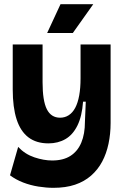

<svg xmlns="http://www.w3.org/2000/svg" viewBox="-20 -738 593 920"><path d="M236 162Q202 162 164 156Q126 150 91 136.5Q56 123 28 102L67 -34Q100 1 145 16Q190 31 230 31Q283 31 317.5 9Q352 -13 369.5 -54.5Q387 -96 387 -155L391 -251H378Q373 -181 351 -136.5Q329 -92 293.5 -71.5Q258 -51 212 -51Q154 -51 116 -80Q78 -109 59.5 -166.5Q41 -224 41 -309V-525H184V-344Q184 -255 204.5 -214.5Q225 -174 268 -174Q291 -174 309.5 -186Q328 -198 340.5 -221.5Q353 -245 359.5 -280.5Q366 -316 366 -363V-525H510V-149Q510 -97 500 -49.5Q490 -2 469.5 36.5Q449 75 416.5 103.5Q384 132 339.5 147Q295 162 236 162ZM329 -580H206L270 -718H427Z"/></svg>

Font: Bricolage Grotesque 72pt
Style: Bold
Weight: 700
Designer: Mathieu Triay
Foundry: Atelier Triay
Version: Version 1.001;gftools[0.9.33.dev8+g029e19f]